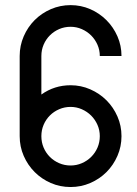

<svg xmlns="http://www.w3.org/2000/svg" viewBox="-20 -735 542 757"><path d="M258.3 -714.8Q299.3 -714.8 335.7 -699Q372.1 -683.1 399.7 -655.5Q427.2 -627.9 443.1 -591.6Q459 -555.2 459 -514.2H373.5Q373.5 -537.6 364.3 -558.6Q355 -579.6 339.4 -595.2Q323.7 -610.8 302.7 -620.1Q281.7 -629.4 258.3 -629.4Q234.4 -629.4 213.4 -620.4Q192.4 -611.3 176.8 -595.7Q161.1 -580.1 152.1 -559.1Q143.1 -538.1 143.1 -514.2V-362.3Q194.3 -398.9 258.3 -398.9Q299.3 -398.9 335.9 -382.8Q372.6 -366.7 399.9 -339.4Q427.2 -312 443.1 -275.6Q459 -239.3 459 -198.2Q459 -157.2 443.1 -120.6Q427.2 -84 399.9 -56.6Q372.6 -29.3 335.9 -13.4Q299.3 2.4 258.3 2.4Q216.8 2.4 180.4 -13.4Q144 -29.3 116.7 -56.6Q89.4 -84 73.5 -120.4Q57.6 -156.7 57.6 -198.2V-514.2Q57.6 -555.2 73.5 -591.8Q89.4 -628.4 116.7 -655.8Q144 -683.1 180.7 -699Q217.3 -714.8 258.3 -714.8ZM258.3 -313.5Q234.4 -313.5 213.4 -304.4Q192.4 -295.4 176.8 -279.8Q161.1 -264.2 152.1 -243.2Q143.1 -222.2 143.1 -198.2Q143.1 -173.8 152.1 -152.8Q161.1 -131.8 176.8 -116.2Q192.4 -100.6 213.4 -91.6Q234.4 -82.5 258.3 -82.5Q281.7 -82.5 302.7 -91.6Q323.7 -100.6 339.6 -116.5Q355.5 -132.3 364.5 -153.3Q373.5 -174.3 373.5 -198.2Q373.5 -221.7 364.3 -242.7Q355 -263.7 339.4 -279.3Q323.7 -294.9 302.7 -304.2Q281.7 -313.5 258.3 -313.5Z"/></svg>

Font: Proletarsk
Style: Regular
Weight: 400
Designer: Peter Wiegel, original typeface by Carl Albert Fahrenwaldt 1901
Foundry: Peter Wiegel
Version: Version 1.000 2010 initial release